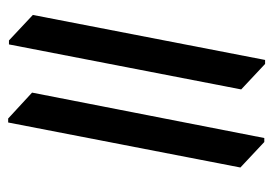

<svg xmlns="http://www.w3.org/2000/svg" viewBox="-122 -548 685 482"><g transform="rotate(-90 221.0 -307.5)"><path d="M115 13H105L41 -47L154 -630H164L229 -570ZM311 15H301L237 -45L350 -628H360L424 -568Z"/></g></svg>

Font: Tiro Devanagari Marathi
Style: Italic
Weight: 400
Italic angle: -11°
Designer: Devanagari: John Hudson & Fiona Ross, assisted by Paul Hanslow. Latin: John Hudson with Paul Hanslow, assisted by Kaja S
Foundry: Tiro Typeworks Ltd.
Version: Version 1.52